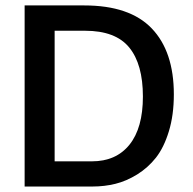

<svg xmlns="http://www.w3.org/2000/svg" viewBox="-20 -680 703 700"><path d="M69.8 0V-660.2H287.1Q453.1 -660.2 533.4 -576.2Q613.8 -492.2 613.8 -335.9Q613.8 -260.7 595.7 -201.4Q577.6 -142.1 548.6 -105.2Q519.5 -68.4 480 -43.9Q440.4 -19.5 400.6 -9.8Q360.8 0 317.9 0ZM290 -567.9H179.2V-91.8H314.9Q403.3 -91.8 452.1 -152.6Q501 -213.4 501 -328.1Q501 -445.8 451.2 -506.8Q401.4 -567.9 290 -567.9Z"/></svg>

Font: Bricolage Grotesque Medium
Style: Regular
Weight: 500
Designer: Mathieu Triay
Foundry: Atelier Triay
Version: Version 1.000;gftools[0.9.30]